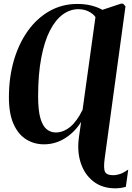

<svg xmlns="http://www.w3.org/2000/svg" viewBox="-20 -774 718 1045"><path d="M607.5 251Q537 251 488.8 213.8Q440.5 176.5 419.5 112.8Q398.5 49 410 -30L421.5 -111Q389.5 -57.5 336 -23Q282.5 11.5 219.5 11.5Q166 11.5 122.8 -15.2Q79.5 -42 54 -98.5Q28.5 -155 28.5 -244Q28.5 -352 55.2 -444.2Q82 -536.5 131.5 -605.8Q181 -675 249.5 -713.8Q318 -752.5 400.5 -752.5Q442.5 -752.5 476.5 -744Q510.5 -735.5 537.5 -720.5L638 -754H650L663 -739.5L549.5 90.5Q542.5 143.5 551.8 161.5Q561 179.5 595 179.5Q614.5 179.5 633.5 173Q652.5 166.5 678 149L665 242.5Q655.5 246 639.5 248.5Q623.5 251 607.5 251ZM283.5 -53Q324.5 -53 361.5 -83Q398.5 -113 429.5 -176.5L499.5 -681Q487.5 -699 462.5 -711.5Q437.5 -724 406 -724Q362 -724 322.2 -695.5Q282.5 -667 252.2 -608.5Q222 -550 204.8 -460.5Q187.5 -371 187.5 -249.5Q187.5 -172 200.2 -129.2Q213 -86.5 234.8 -69.8Q256.5 -53 283.5 -53Z"/></svg>

Font: Merriweather 144pt
Style: Bold Italic
Weight: 700
Italic angle: -7.8°
Version: Version 2.101